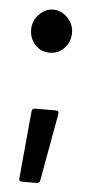

<svg xmlns="http://www.w3.org/2000/svg" viewBox="-46 -502 276 613"><g transform="rotate(5 92.5 -195.0)"><path d="M35 -404Q35 -432 55 -452.5Q75 -473 100 -473Q126 -473 146 -452.5Q166 -432 166 -404Q166 -375 147 -355Q128 -335 100 -335Q72 -335 53.5 -355Q35 -375 35 -404ZM49 83Q37 83 39 73L59 -143Q60 -153 70 -153H136Q147 -153 145 -142L106 74Q104 83 95 83Z"/></g></svg>

Font: Barlow Condensed Medium
Style: Regular
Weight: 500
Width: 3
Designer: Jeremy Tribby
Foundry: Tribby Type
Version: Version 1.422;hotconv 1.0.109;makeotfexe 2.5.65596